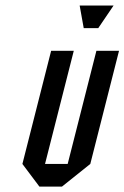

<svg xmlns="http://www.w3.org/2000/svg" viewBox="-20 -687 458 707"><path d="M168.3 -500H251.7L145.8 -83.3H229.2L335 -500H418.3L312.5 -83.3L208.3 0H125L62.5 -83.3ZM288.3 -583.3 273.3 -666.7H398.3L341.7 -583.3Z"/></svg>

Font: Yulong
Style: Italic
Weight: 400
Italic angle: -14.25°
Designer: GGBotNet
Foundry: f0n7.com
Version: 1.00